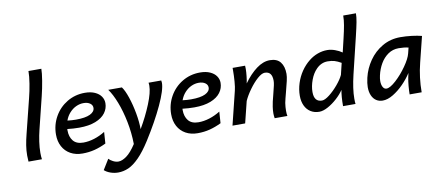

<svg xmlns="http://www.w3.org/2000/svg" viewBox="-82 -1100 3788 1657"><g transform="rotate(-10 1812.0 -271.5)"><path d="M301.3 -537.1 231 -252Q219.7 -206.5 212.2 -154.8Q204.6 -103 204.6 -56.6Q204.6 -22.9 208.5 0H90.8Q88.4 -25.9 88.4 -53.2Q88.4 -98.1 95.5 -142.6Q102.5 -187 115.7 -238.3L190.4 -538.1Q205.6 -597.2 215.8 -661.1Q226.1 -725.1 226.1 -770H338.9Q338.9 -734.4 327.9 -667.2Q316.9 -600.1 301.3 -537.1Z M563.5 12.2Q502.9 12.2 458 -12.9Q413.1 -38.1 388.9 -83.3Q364.7 -128.4 364.7 -187.5Q364.7 -272.9 405.3 -344.7Q445.8 -416.5 516.1 -458.5Q586.4 -500.5 671.9 -500.5Q723.1 -500.5 759.3 -484.1Q795.4 -467.8 813.7 -440.9Q832 -414.1 832 -382.3Q832 -335.4 803.5 -296.9Q774.9 -258.3 716.8 -235.4Q658.7 -212.4 573.2 -212.4Q521.5 -212.4 469.2 -218.8Q468.8 -214.8 468.8 -207Q468.8 -149.9 497.6 -114.7Q526.4 -79.6 586.4 -79.6Q632.8 -79.6 682.1 -95Q731.4 -110.4 777.8 -139.2L771 -38.6Q720.2 -13.7 669.7 -0.7Q619.1 12.2 563.5 12.2ZM557.1 -285.6Q640.1 -285.6 681.9 -305.9Q723.6 -326.2 723.6 -360.4Q723.6 -384.8 701.9 -399.9Q680.2 -415 645.5 -415Q611.8 -415 579.8 -400.1Q547.9 -385.3 522.2 -356.9Q496.6 -328.6 482.9 -290.5Q522.5 -285.6 557.1 -285.6Z M1342.8 -469.7Q1342.8 -408.2 1283 -279.3Q1223.1 -150.4 1127.9 0Q1071.8 88.4 1022 138.4Q972.2 188.5 928 207.8Q883.8 227.1 837.4 227.1Q803.7 227.1 771.2 215.8Q738.8 204.6 717.3 185.1L772.9 95.2Q785.6 109.9 809.6 122.1Q833.5 134.3 856 134.3Q888.2 134.3 927.7 105.7Q967.3 77.1 1012.2 8.3Q1010.7 -90.8 991.2 -188.5Q971.7 -286.1 940.9 -365.2Q910.2 -444.3 876 -490.7H995.6Q1019.5 -459 1042 -392.1Q1064.5 -325.2 1078.4 -247.6Q1092.3 -169.9 1092.3 -107.9Q1150.9 -207.5 1191.2 -306.9Q1231.4 -406.2 1231.4 -464.4Q1231.4 -481 1229 -490.7H1340.3Q1342.8 -480 1342.8 -469.7Z M1572.8 12.2Q1512.2 12.2 1467.3 -12.9Q1422.4 -38.1 1398.2 -83.3Q1374 -128.4 1374 -187.5Q1374 -272.9 1414.6 -344.7Q1455.1 -416.5 1525.4 -458.5Q1595.7 -500.5 1681.2 -500.5Q1732.4 -500.5 1768.6 -484.1Q1804.7 -467.8 1823 -440.9Q1841.3 -414.1 1841.3 -382.3Q1841.3 -335.4 1812.7 -296.9Q1784.2 -258.3 1726.1 -235.4Q1668 -212.4 1582.5 -212.4Q1530.8 -212.4 1478.5 -218.8Q1478 -214.8 1478 -207Q1478 -149.9 1506.8 -114.7Q1535.6 -79.6 1595.7 -79.6Q1642.1 -79.6 1691.4 -95Q1740.7 -110.4 1787.1 -139.2L1780.3 -38.6Q1729.5 -13.7 1679 -0.7Q1628.4 12.2 1572.8 12.2ZM1566.4 -285.6Q1649.4 -285.6 1691.2 -305.9Q1732.9 -326.2 1732.9 -360.4Q1732.9 -384.8 1711.2 -399.9Q1689.5 -415 1654.8 -415Q1621.1 -415 1589.1 -400.1Q1557.1 -385.3 1531.5 -356.9Q1505.9 -328.6 1492.2 -290.5Q1531.7 -285.6 1566.4 -285.6Z M2244.1 -41.5Q2244.1 -69.8 2248.5 -99.6Q2252.9 -134.3 2272.9 -208.5Q2285.2 -256.3 2290.3 -280Q2295.4 -303.7 2295.4 -319.8Q2295.4 -361.3 2279.5 -381.3Q2263.7 -401.4 2231 -401.4Q2204.6 -401.4 2166.7 -367.9Q2128.9 -334.5 2092.8 -284.4Q2056.6 -234.4 2036.1 -188.5L1989.3 0H1878.4L1950.7 -293.5Q1958 -321.3 1961.9 -371.8Q1965.8 -422.4 1965.8 -469.7V-490.7H2075.2Q2076.2 -474.1 2076.2 -461.9Q2076.2 -436 2072 -398.7Q2067.9 -361.3 2062.5 -337.4Q2116.2 -412.6 2175.3 -456.5Q2234.4 -500.5 2293 -500.5Q2355.5 -500.5 2385.3 -462.6Q2415 -424.8 2415 -359.4Q2415 -335.4 2406.7 -298.6Q2398.4 -261.7 2382.3 -201.7Q2375.5 -176.3 2369.4 -151.9Q2363.3 -127.4 2360.8 -113.8Q2355.5 -77.1 2355.5 -47.4Q2355.5 -19 2359.4 0H2248Q2244.1 -25.4 2244.1 -41.5Z M3061.5 -577.1 2983.4 -253.9Q2954.1 -131.3 2954.1 -46.4Q2954.1 -14.2 2956.5 0H2847.2Q2847.2 -84.5 2857.9 -140.6Q2834 -104.5 2794.9 -69.1Q2755.9 -33.7 2713.6 -10.7Q2671.4 12.2 2638.2 12.2Q2594.7 12.2 2562.3 -8.3Q2529.8 -28.8 2512.5 -65.9Q2495.1 -103 2495.1 -152.3Q2495.1 -207.5 2512.5 -262Q2529.8 -316.4 2561.5 -362.8Q2593.3 -409.2 2634.8 -441.9Q2670.9 -470.7 2712.2 -485.6Q2753.4 -500.5 2795.9 -500.5Q2828.1 -500.5 2863 -488Q2897.9 -475.6 2924.8 -456.5L2952.6 -573.7Q2968.3 -639.6 2976.3 -685.8Q2984.4 -731.9 2984.4 -770H3095.7Q3095.7 -737.8 3087.4 -693.8Q3079.1 -649.9 3061.5 -577.1ZM2782.7 -403.8Q2727.1 -403.8 2684.1 -360.8Q2648.9 -325.7 2628.7 -270.8Q2608.4 -215.8 2608.4 -165.5Q2608.4 -79.1 2677.2 -79.1Q2702.6 -79.1 2743.2 -110.6Q2783.7 -142.1 2821.5 -187.3Q2859.4 -232.4 2876 -269L2900.4 -370.1Q2868.2 -388.7 2842.5 -396.2Q2816.9 -403.8 2782.7 -403.8Z M3444.3 -146 3452.6 -184.1Q3421.9 -136.2 3377.9 -91.3Q3334 -46.4 3285.4 -17.1Q3236.8 12.2 3193.8 12.2Q3161.6 12.2 3137.2 -3.9Q3112.8 -20 3099.1 -50.8Q3085.4 -81.5 3085.4 -124Q3085.4 -157.7 3096.2 -205.1Q3114.7 -283.7 3161.4 -351.1Q3208 -418.5 3278.8 -459.5Q3349.6 -500.5 3436.5 -500.5Q3485.4 -500.5 3535.6 -494.4Q3585.9 -488.3 3623.5 -478.5L3567.9 -254.9Q3536.1 -128.4 3536.1 0H3430.7Q3430.7 -31.2 3434.3 -73Q3438 -114.7 3444.3 -146ZM3405.8 -409.2Q3354 -409.2 3313.2 -380.9Q3272.5 -352.5 3245.8 -306.6Q3219.2 -260.7 3207 -206.5Q3200.7 -178.2 3200.7 -157.7Q3200.7 -125 3212.2 -104.5Q3223.6 -84 3243.2 -84Q3274.4 -84 3326.7 -131.3Q3378.9 -178.7 3423.8 -242.7Q3468.8 -306.6 3479.5 -351.1L3491.7 -399.9Q3453.1 -409.2 3405.8 -409.2Z"/></g></svg>

Font: Lesson One Medium
Style: Italic
Weight: 500
Italic angle: -14°
Designer: But Ko, Victor Gaultney, Annie Olsen, Julie Remington, Don Collingsworth, Eric Hays, Becca Hirsbrunner
Version: Version 1.100